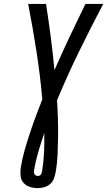

<svg xmlns="http://www.w3.org/2000/svg" viewBox="-20 -755 547 980"><path d="M173 205Q152 205 132.5 199Q113 193 100 178Q87 163 85 142.5Q83 122 86 101Q93 56 105.5 12.5Q118 -31 132.5 -75Q147 -119 163 -162Q179 -205 196 -248Q185 -372 166 -493.5Q147 -615 124 -735H215Q228 -651 239 -566.5Q250 -482 258 -397Q295 -482 335 -566.5Q375 -651 416 -735H507Q443 -614 383 -491Q323 -368 271 -243Q274 -198 275.5 -152.5Q277 -107 276.5 -61Q276 -15 274 31.5Q272 78 264 124Q261 140 255 156.5Q249 173 235.5 184.5Q222 196 205.5 200.5Q189 205 173 205ZM173 143Q178 143 182.5 141Q187 139 189.5 134.5Q192 130 193 125.5Q194 121 195 117Q203 68 205 20Q207 -28 206 -76Q190 -29 176 18.5Q162 66 154 114Q153 120 153.5 125Q154 130 156.5 134.5Q159 139 163.5 141Q168 143 173 143Z"/></svg>

Font: Iosevka Slab Medium Oblique
Style: Regular
Weight: 500
Italic angle: -9°
Monospace: yes
Designer: Belleve Invis
Foundry: Belleve Invis
Version: Version 11.1.1; ttfautohint (v1.8.3)